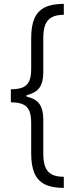

<svg xmlns="http://www.w3.org/2000/svg" viewBox="-20 -757 365 977"><path d="M138.7 -406.2V-563.5Q138.7 -625 155 -662.8Q171.4 -700.7 207.5 -719Q243.7 -737.3 304.7 -737.3V-681.6Q265.6 -681.6 242.9 -668.9Q220.2 -656.2 210.2 -630.4Q200.2 -604.5 200.2 -562.5V-386.7Q200.2 -339.4 181.6 -311.8Q163.1 -284.2 115.2 -272.9V-265.6Q163.1 -254.4 181.6 -226.6Q200.2 -198.7 200.2 -151.4V23.4Q200.2 65.9 210.2 91.8Q220.2 117.7 242.9 130.1Q265.6 142.6 304.7 142.6V199.2Q243.7 199.2 207.5 180.7Q171.4 162.1 155 124Q138.7 85.9 138.7 24.4V-131.8Q138.7 -170.9 128.9 -193.4Q119.1 -215.8 96.9 -226.1Q74.7 -236.3 35.2 -236.3V-302.7Q74.7 -302.7 96.9 -312.7Q119.1 -322.8 128.9 -345Q138.7 -367.2 138.7 -406.2Z"/></svg>

Font: Pretendard Light
Style: Regular
Weight: 300
Designer: Base glyphs from Inter by Rasmus Andersson; Hangeul glyphs from Noto Sans CJK(Source Han Sans) by Jang Soo-young and Kan
Foundry: Kil Hyung-jin
Version: Version 1.309